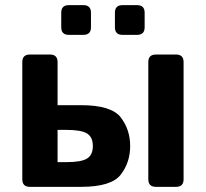

<svg xmlns="http://www.w3.org/2000/svg" viewBox="-20 -724 798 744"><path d="M95.7 0Q66.4 0 66.4 -29.3V-483.4Q66.4 -512.7 95.7 -512.7H173.8Q203.1 -512.7 203.1 -483.4V-316.4H294.4Q411.6 -316.4 448 -269Q484.4 -221.7 484.4 -158.2Q484.4 -94.7 448 -47.4Q411.6 0 294.4 0ZM203.1 -95.7H236.8Q295.4 -95.7 317.6 -109.9Q339.8 -124 339.8 -158.2Q339.8 -192.4 317.6 -206.5Q295.4 -220.7 236.8 -220.7H203.1ZM584 0Q554.7 0 554.7 -29.3V-483.4Q554.7 -512.7 584 -512.7H662.1Q691.4 -512.7 691.4 -483.4V-29.3Q691.4 0 662.1 0ZM246.6 -588.9Q217.3 -588.9 217.3 -618.2V-674.8Q217.3 -704.1 246.6 -704.1H303.2Q332.5 -704.1 332.5 -674.8V-618.2Q332.5 -588.9 303.2 -588.9ZM454.6 -588.9Q425.3 -588.9 425.3 -618.2V-674.8Q425.3 -704.1 454.6 -704.1H511.2Q540.5 -704.1 540.5 -674.8V-618.2Q540.5 -588.9 511.2 -588.9Z"/></svg>

Font: Istok Web
Style: Bold
Weight: 700
Designer: Andrey V. Panov
Foundry: Andrey V. Panov
Version: Version 1.0.2g